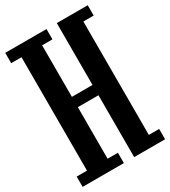

<svg xmlns="http://www.w3.org/2000/svg" viewBox="-197 -895 894 1008"><g transform="rotate(-30 250.0 -391.0)"><path d="M0 15.6V-46.9H62.5V-734.4H0V-796.9H250V-734.4H187.5V-421.9H312.5V-796.9H500V-734.4H437.5V-46.9H500V15.6H312.5V-359.4H187.5V-46.9H250V15.6Z"/></g></svg>

Font: KH Dot Dougenzaka 16
Style: Regular
Weight: 400
Designer: Original version for X68000 by Keitarou Hiraki (http://hp.vector.co.jp/authors/VA000874/) / TrueType conversion by Homem
Version: Version 1.00.20150527